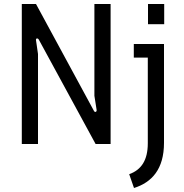

<svg xmlns="http://www.w3.org/2000/svg" viewBox="-20 -720 920 960"><path d="M89 0H170V-450L160 -519C158 -528 168 -532 174 -522L458 0H533V-700H452V-241L463 -171C465 -161 455 -156 450 -165L160 -700H89ZM626 151 650 220C739 192 800 126 800 -6V-500H649V-432H719V-4C719 81 687 129 626 151ZM720 -599H801V-700H720Z"/></svg>

Font: Finlandica
Style: Regular
Weight: 400
Designer: Niklas Ekholm, Juho Hiilivirta, Jaakko Suomalainen
Foundry: Helsinki Type Studio
Version: Version 2.000;Glyphs 3.2 (3202)